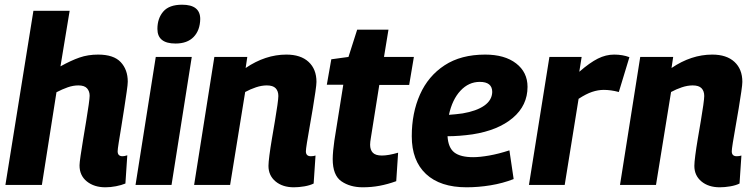

<svg xmlns="http://www.w3.org/2000/svg" viewBox="-20 -786 3202 816"><path d="M480 -143Q480 -122 501 -122Q509 -122 521 -126L513 -6Q496 1 473 5.5Q450 10 428 10Q380 10 349 -15Q318 -40 318 -83Q318 -94 322.5 -124.5Q327 -155 333.5 -194.5Q340 -234 346.5 -273Q353 -312 357 -341Q361 -370 361 -379Q361 -398 350 -410.5Q339 -423 313 -423Q291 -423 268 -415Q245 -407 220 -394L158 0H3L122 -740H276L237 -504Q282 -529 318 -541.5Q354 -554 397 -554Q463 -554 493 -522Q523 -490 523 -439Q523 -427 518.5 -396.5Q514 -366 508 -326Q502 -286 495.5 -247Q489 -208 484.5 -179.5Q480 -151 480 -143Z M754 -766Q831 -766 831 -705Q830 -657 803 -629Q776 -601 726 -601Q649 -601 649 -663Q649 -708 674 -737Q699 -766 754 -766ZM556 0 642 -544H795L709 0Z M891 -544H1031L1024 -497Q1108 -554 1197 -554Q1258 -554 1291.5 -523Q1325 -492 1325 -438Q1325 -427 1320.5 -396Q1316 -365 1309.5 -325.5Q1303 -286 1296 -247Q1289 -208 1284.5 -179.5Q1280 -151 1280 -143Q1280 -122 1301 -122Q1312 -122 1321 -125L1313 -6Q1297 2 1273.5 6Q1250 10 1229 10Q1181 10 1151 -15Q1121 -40 1121 -81Q1121 -95 1125 -126Q1129 -157 1135.5 -195.5Q1142 -234 1148.5 -272Q1155 -310 1159 -339Q1163 -368 1163 -378Q1163 -399 1151.5 -411Q1140 -423 1114 -423Q1092 -423 1068 -415Q1044 -407 1022 -395L958 0H805Z M1672 -137 1664 -16Q1628 -3 1593.5 3.5Q1559 10 1522 10Q1468 10 1431 -15.5Q1394 -41 1394 -110Q1394 -125 1396 -146.5Q1398 -168 1401 -188L1439 -426H1369L1388 -534L1461 -544L1498 -660H1631L1612 -544H1739L1719 -425H1592L1556 -199Q1553 -182 1553 -171Q1553 -149 1564.5 -137Q1576 -125 1603 -125Q1617 -125 1634 -128Q1651 -131 1672 -137Z M2163 -25Q2117 -7 2065 1.5Q2013 10 1963 10Q1851 10 1790.5 -46.5Q1730 -103 1730 -207Q1730 -306 1765 -384.5Q1800 -463 1869.5 -508.5Q1939 -554 2042 -554Q2125 -554 2173.5 -516.5Q2222 -479 2222 -417Q2222 -338 2159.5 -285Q2097 -232 1988 -215Q1931 -207 1882 -207Q1885 -158 1911 -138Q1937 -118 1991 -118Q2019 -118 2059 -125Q2099 -132 2145 -147ZM2019 -438Q1972 -438 1937 -400.5Q1902 -363 1888 -298Q1902 -299 1917 -300.5Q1932 -302 1946 -304Q2005 -314 2038 -337Q2071 -360 2072 -395Q2072 -438 2019 -438Z M2452 -544 2442 -481Q2487 -520 2521 -537Q2555 -554 2590 -554Q2626 -554 2655 -543L2610 -395Q2576 -404 2546 -404Q2522 -404 2496.5 -395.5Q2471 -387 2439 -366L2380 0H2228L2315 -544Z M2701 -544H2841L2834 -497Q2918 -554 3007 -554Q3068 -554 3101.5 -523Q3135 -492 3135 -438Q3135 -427 3130.5 -396Q3126 -365 3119.5 -325.5Q3113 -286 3106 -247Q3099 -208 3094.5 -179.5Q3090 -151 3090 -143Q3090 -122 3111 -122Q3122 -122 3131 -125L3123 -6Q3107 2 3083.5 6Q3060 10 3039 10Q2991 10 2961 -15Q2931 -40 2931 -81Q2931 -95 2935 -126Q2939 -157 2945.5 -195.5Q2952 -234 2958.5 -272Q2965 -310 2969 -339Q2973 -368 2973 -378Q2973 -399 2961.5 -411Q2950 -423 2924 -423Q2902 -423 2878 -415Q2854 -407 2832 -395L2768 0H2615Z"/></svg>

Font: Georama
Style: Bold Italic
Weight: 700
Italic angle: -9°
Designer: Jean-Baptiste Levee
Foundry: Production Type
Version: Version 1.000